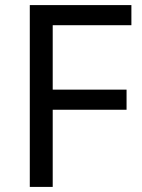

<svg xmlns="http://www.w3.org/2000/svg" viewBox="-20 -734 559 754"><path d="M187 0H97V-714H496V-635H187V-382H477V-303H187Z"/></svg>

Font: Noto Sans
Style: Regular
Weight: 400
Designer: Monotype Design Team
Foundry: Monotype Imaging Inc.
Version: Version 2.007